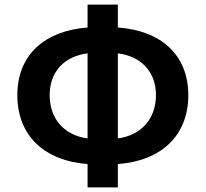

<svg xmlns="http://www.w3.org/2000/svg" viewBox="-20 -786 890 831"><path d="M359 25H490V-76C674 -89 795 -196 795 -374C795 -551 674 -654 490 -667V-766H359V-667C176 -653 55 -551 55 -374C55 -196 176 -89 359 -76ZM359 -187C259 -200 195 -271 195 -374C195 -476 259 -543 359 -555ZM490 -555C590 -543 655 -476 655 -374C655 -271 590 -200 490 -187Z"/></svg>

Font: Noto Sans JP
Style: Bold
Weight: 700
Designer: Ryoko NISHIZUKA 西塚涼子 (kana, bopomofo & ideographs); Paul D. Hunt (Latin, Greek & Cyrillic); Sandoll Communications 산돌커뮤니
Foundry: Adobe
Version: Version 2.004;hotconv 1.0.118;makeotfexe 2.5.65603